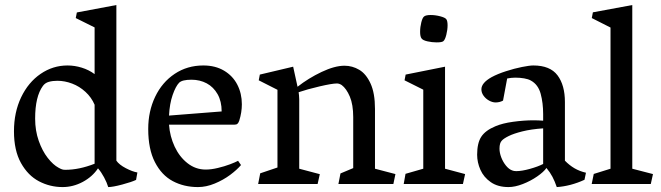

<svg xmlns="http://www.w3.org/2000/svg" viewBox="-20 -739 2656 771"><path d="M531.7 -46.4 526.4 -16.6Q509.3 -8.3 470.9 2Q432.6 12.2 414.6 12.2Q409.2 -5.9 397.9 -26.9Q386.7 -47.9 373.5 -63Q351.1 -29.3 312.3 -8.5Q273.4 12.2 231.4 12.2Q180.7 12.2 136.5 -11Q92.3 -34.2 64.2 -84.5Q36.1 -134.8 36.1 -211.9Q36.1 -288.1 64.9 -348.4Q93.8 -408.7 143.1 -442.4Q192.4 -476.1 251 -476.1Q279.8 -476.1 308.3 -467.3Q336.9 -458.5 359.9 -441.4V-628.9L284.2 -666.5L288.6 -689L447.3 -718.8V-93.8Q458.5 -77.6 485.1 -63.7Q511.7 -49.8 531.7 -46.4ZM359.9 -81.5V-318.4Q347.2 -348.1 323.2 -370.1Q299.3 -392.1 269.8 -403.3Q240.2 -414.6 210.4 -414.6Q191.4 -414.6 176.3 -410.4Q161.1 -406.2 152.3 -394Q121.1 -351.6 121.1 -262.7Q121.1 -214.4 135.5 -173.6Q149.9 -132.8 171.6 -105Q193.4 -77.1 215.3 -65.4Q224.1 -60.5 229.5 -58.8Q234.9 -57.1 242.2 -57.1Q297.9 -57.1 359.9 -81.5Z M936 -93.3 947.8 -76.2Q931.6 -57.1 904.1 -36.6Q876.5 -16.1 842.3 -2Q808.1 12.2 774.9 12.2Q718.8 12.2 673.8 -11.7Q628.9 -35.6 602.1 -87.9Q575.2 -140.1 575.2 -221.2Q575.2 -292 603 -350.3Q630.9 -408.7 681.4 -442.4Q731.9 -476.1 796.4 -476.1Q844.7 -476.1 879.6 -455.3Q914.6 -434.6 932.9 -399.2Q951.2 -363.8 951.2 -320.3Q951.2 -288.1 940.9 -254.9Q938 -246.1 933.8 -242.2Q929.7 -238.3 920.9 -238.3H658.7Q662.1 -191.4 681.4 -150.1Q700.7 -108.9 733.2 -83.5Q765.6 -58.1 806.2 -58.1Q828.1 -58.1 854.7 -64.5Q881.3 -70.8 903.8 -79.3Q926.3 -87.9 936 -93.3ZM699.2 -406.7Q685.5 -392.6 673.3 -357.7Q661.1 -322.8 658.7 -274.9L870.1 -291.5Q870.1 -332 853.8 -360.8Q837.4 -389.6 810.1 -404.3Q782.7 -418.9 749 -418.9Q711.4 -418.9 699.2 -406.7Z M1019 -416.5 1023.4 -439.5 1157.2 -471.2 1174.8 -390.6Q1218.3 -424.8 1271.2 -450Q1324.2 -475.1 1363.3 -475.1Q1395 -475.1 1422.6 -458.7Q1450.2 -442.4 1468 -403.6Q1485.8 -364.7 1485.8 -301.8V-61.5L1567.9 -40L1559.6 0H1338.9L1347.2 -42.5L1398.4 -64V-268.6Q1398.4 -318.8 1384.8 -351.1Q1371.1 -383.3 1352.1 -397.5Q1342.3 -403.8 1333 -403.8Q1313.5 -403.8 1263.4 -392.1Q1213.4 -380.4 1179.2 -368.7Q1179.7 -365.7 1180.7 -356.2Q1181.6 -346.7 1181.6 -340.8V-61.5L1264.2 -39.6L1255.4 0H1016.6L1024.9 -43L1094.2 -66.4V-378.4Z M1733.4 -568.8Q1714.4 -568.8 1696.3 -573Q1678.2 -577.1 1672.9 -584.5Q1667 -591.8 1667 -611.3Q1667 -630.4 1671.9 -649.7Q1676.8 -668.9 1683.6 -673.3Q1690.9 -678.7 1709.5 -678.7Q1728 -678.7 1747.6 -673.6Q1767.1 -668.5 1772 -662.1Q1777.3 -655.3 1777.3 -637.7Q1777.3 -619.1 1772.2 -599.1Q1767.1 -579.1 1760.3 -573.7Q1754.9 -568.8 1733.4 -568.8ZM1679.7 -61.5V-378.9L1604.5 -416.5L1608.9 -439.5L1767.1 -471.2V-61.5L1847.7 -40L1838.9 0H1601.1L1608.4 -41Z M1969.2 -231.9Q1997.6 -244.1 2040.8 -250Q2084 -255.9 2122.1 -255.9Q2142.1 -255.9 2161.1 -254.4V-280.8Q2161.1 -325.7 2151.1 -362.5Q2141.1 -399.4 2111.8 -415.5Q2101.6 -421.4 2084.7 -424.3Q2067.9 -427.2 2049.3 -427.2Q2032.7 -427.2 2016.6 -423.8L2000 -335Q1986.3 -327.6 1970.2 -327.6Q1957.5 -327.6 1944.1 -335Q1930.7 -342.3 1921.9 -354.5Q1913.1 -366.7 1913.1 -380.4Q1913.1 -406.2 1954.1 -429.2Q1978.5 -442.4 2012 -453.1Q2045.4 -463.9 2075.9 -470Q2106.4 -476.1 2121.6 -476.1Q2189 -476.1 2218.8 -436.5Q2248.5 -397 2248.5 -329.1V-93.8Q2266.6 -75.2 2287.1 -63.2Q2307.6 -51.3 2333 -45.4L2327.1 -17.1Q2299.8 -4.4 2270.8 3.2Q2241.7 10.7 2215.8 12.2Q2208 -10.7 2198.5 -28.8Q2189 -46.9 2174.3 -64.5Q2163.6 -48.8 2137.2 -30.5Q2110.8 -12.2 2079.3 0Q2047.9 12.2 2022 12.2Q1979 12.2 1950.7 -7.6Q1922.4 -27.3 1909.2 -57.1Q1896 -86.9 1896 -117.7Q1896 -164.6 1912.6 -189.9Q1929.2 -215.3 1969.2 -231.9ZM2053.2 -51.8Q2075.2 -51.8 2107.7 -60.8Q2140.1 -69.8 2161.1 -80.6V-223.6Q2112.8 -220.2 2077.6 -211.4Q2042.5 -202.6 2022.5 -192.6Q2002.4 -182.6 1995.1 -174.3Q1985.8 -165 1985.8 -142.1Q1985.8 -125.5 1992.9 -106.9Q2000 -88.4 2011.7 -74Q2023.4 -59.6 2036.6 -54.7Q2043 -51.8 2053.2 -51.8Z M2356.4 -666.5 2360.8 -689.5 2519 -718.8V-61.5L2602.1 -40L2593.3 0H2356L2364.3 -40.5L2431.6 -61.5V-628.4Z"/></svg>

Font: Vesper Libre
Style: Regular
Weight: 400
Designer: Robert Keller & Kimya Gandhi
Foundry: Mota Italic
Version: Version 1.058